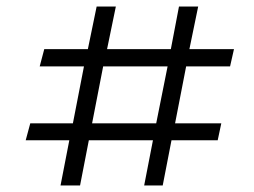

<svg xmlns="http://www.w3.org/2000/svg" viewBox="-20 -570 779 590"><path d="M166 0 193 -139H59L73 -191H204L238 -366H102L116 -419H250L277 -550H336L309 -419H505L530 -550H589L562 -419H699L687 -366H552L518 -191H660L649 -139H507L480 0H423L450 -139H253L226 0ZM297 -366 263 -191H460L495 -366Z"/></svg>

Font: Literata 7pt
Style: Italic
Weight: 400
Italic angle: -2°
Designer: Latin by Veronika Burian and Jose Scaglione. Greek by Irene Vlachou. Cyrillic by Vera Evstafieva
Foundry: TypeTogether
Version: Version 3.002